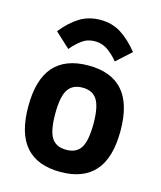

<svg xmlns="http://www.w3.org/2000/svg" viewBox="-109 -793 737 879"><g transform="rotate(15 259.5 -354.0)"><path d="M259.8 6.3Q150.9 6.3 95.9 -55.9Q41 -118.2 41 -246.1Q41 -373.5 95.9 -435.8Q150.9 -498 259.8 -498Q368.2 -498 423.1 -435.8Q478 -373.5 478 -246.1Q478 -118.2 423.1 -55.9Q368.2 6.3 259.8 6.3ZM259.8 -98.6Q308.1 -98.6 329.1 -132.3Q350.1 -166 350.1 -246.1Q350.1 -325.7 328.6 -359.4Q307.1 -393.1 259.8 -393.1Q211.9 -393.1 190.4 -359.4Q168.9 -325.7 168.9 -246.1Q168.9 -166 189.9 -132.3Q210.9 -98.6 259.8 -98.6ZM149.9 -546.9 79.1 -612.3Q120.1 -663.1 162.4 -688.5Q204.6 -713.9 259.3 -713.9Q314 -713.9 356.4 -687.3Q398.9 -660.6 439.9 -609.9L370.1 -546.9Q349.6 -572.8 322 -592.8Q294.4 -612.8 259.3 -612.8Q224.1 -612.8 197.5 -592.8Q170.9 -572.8 149.9 -546.9Z"/></g></svg>

Font: Anaheim
Style: Bold
Weight: 700
Version: Version 2.001